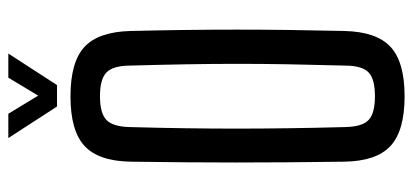

<svg xmlns="http://www.w3.org/2000/svg" viewBox="-289 -710 1006 468"><g transform="rotate(-90 214.0 -476.0)"><path d="M213.3 7.2Q129.5 7.2 92.4 -27Q55.2 -61.1 53.9 -139.7Q52.9 -214.1 52.4 -277.9Q51.9 -341.8 51.9 -402.1Q51.9 -462.4 52.4 -525.3Q52.9 -588.2 53.9 -660.1Q55.2 -739 92.4 -773.1Q129.5 -807.2 213.3 -807.2Q296.7 -807.2 333.7 -773.1Q370.6 -739 372.5 -660.1Q374.2 -588.1 375 -525.2Q375.8 -462.3 375.8 -401.9Q375.8 -341.6 375 -277.8Q374.2 -214 372.5 -139.7Q370.6 -61.1 333.7 -27Q296.7 7.2 213.3 7.2ZM213.3 -65.1Q255.1 -65.1 271.3 -80.4Q287.6 -95.7 288.1 -136.5Q290.2 -212.2 291.3 -276Q292.4 -339.7 292.4 -399.7Q292.4 -459.7 291.3 -523.7Q290.2 -587.7 288.1 -663.3Q287.6 -704 271.3 -719.6Q255.1 -735.3 213.3 -735.3Q172 -735.3 155.7 -719.6Q139.3 -704 138.3 -663.3Q136.2 -589.3 135.4 -526.1Q134.5 -462.8 134.5 -402.9Q134.5 -342.9 135.4 -278.3Q136.2 -213.8 138.3 -136.5Q139.3 -95.7 155.7 -80.4Q172 -65.1 213.3 -65.1ZM188.4 -840 111.5 -958.7H170.7L214.9 -885.9L258.7 -958.7H317.5L240.6 -840Z"/></g></svg>

Font: Big Shoulders Text SC Thin
Style: Regular
Weight: 100
Designer: Patric King
Foundry: XO Type Co
Version: Version 2.002